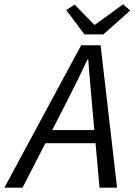

<svg xmlns="http://www.w3.org/2000/svg" viewBox="-71 -865 620 885"><path d="M-50.8 0 303.1 -656.3H392.7L468.6 0H387.8L353.8 -376.9Q349.6 -429.6 344.7 -482.1Q339.7 -534.7 335.9 -590.7H331.9Q305.9 -534.5 280.4 -483Q254.8 -431.4 226.8 -376.9L32.9 0ZM106.2 -204.9 121.6 -265.5H409.7L395.6 -204.9ZM318.3 -706.3 234.1 -818.8 272.9 -843.9 363.2 -751.2H367.2L496.3 -845.2L529.4 -816.6L405.2 -706.3Z"/></svg>

Font: Source Sans Variable
Style: Italic
Weight: 200
Italic angle: -11°
Designer: Paul D. Hunt
Foundry: Adobe Systems Incorporated
Version: Version 3.006;hotconv 1.0.111;makeotfexe 2.5.65597